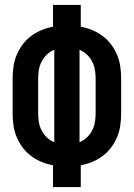

<svg xmlns="http://www.w3.org/2000/svg" viewBox="-20 -755 540 775"><path d="M194 0V-88Q170 -92 147.5 -101.5Q125 -111 105.5 -125.5Q86 -140 71.5 -159.5Q57 -179 47.5 -201.5Q38 -224 34.5 -248.5Q31 -273 31 -297V-438Q31 -462 34.5 -486.5Q38 -511 47.5 -533.5Q57 -556 71.5 -575.5Q86 -595 105.5 -609.5Q125 -624 147.5 -633.5Q170 -643 194 -647V-735H306V-647Q330 -643 352.5 -633.5Q375 -624 394.5 -609.5Q414 -595 428.5 -575.5Q443 -556 452.5 -533.5Q462 -511 465.5 -486.5Q469 -462 469 -438V-297Q469 -273 465.5 -248.5Q462 -224 452.5 -201.5Q443 -179 428.5 -159.5Q414 -140 394.5 -125.5Q375 -111 352.5 -101.5Q330 -92 306 -88V0ZM199 -181V-554Q182 -547 169 -534.5Q156 -522 148 -506.5Q140 -491 137 -473.5Q134 -456 134 -438V-297Q134 -279 137 -261.5Q140 -244 148 -228.5Q156 -213 169 -200.5Q182 -188 199 -181ZM301 -181Q318 -188 331 -200.5Q344 -213 352 -228.5Q360 -244 363 -261.5Q366 -279 366 -297V-438Q366 -456 363 -473.5Q360 -491 352 -506.5Q344 -522 331 -534.5Q318 -547 301 -554Z"/></svg>

Font: Iosevka Algr
Style: Bold
Weight: 700
Monospace: yes
Designer: Belleve Invis
Foundry: Belleve Invis
Version: Version 26.0.2; ttfautohint (v1.8.3)